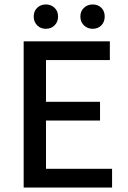

<svg xmlns="http://www.w3.org/2000/svg" viewBox="-20 -840 572 860"><path d="M86 0V-655H472V-571H186V-384H428V-300H186V-84H482V0ZM185 -711Q162 -711 146.5 -726.5Q131 -742 131 -766Q131 -790 146.5 -805Q162 -820 185 -820Q209 -820 224.5 -805Q240 -790 240 -766Q240 -742 224.5 -726.5Q209 -711 185 -711ZM395 -711Q372 -711 356 -726.5Q340 -742 340 -766Q340 -790 356 -805Q372 -820 395 -820Q419 -820 434 -805Q449 -790 449 -766Q449 -742 434 -726.5Q419 -711 395 -711Z"/></svg>

Font: Source Sans 3 Medium
Style: Regular
Weight: 500
Designer: Paul D. Hunt
Foundry: Adobe
Version: Version 3.052;hotconv 1.1.0;makeotfexe 2.6.0